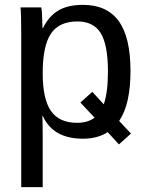

<svg xmlns="http://www.w3.org/2000/svg" viewBox="-20 -558 596 786"><path d="M514.2 -267.1Q514.2 -130.9 467.8 -63L516.1 -11.2L466.8 33.2L420.9 -17.1Q379.4 9.8 319.8 9.8Q197.8 9.8 155.8 -82H152.8Q154.8 -76.2 154.8 1V208H66.9V-419.9Q66.9 -502 64 -527.8H148.9Q149.4 -527.3 150.9 -514.2Q151.4 -510.7 151.6 -505.4Q151.9 -500 152.1 -491.7Q152.3 -483.4 152.8 -477.1Q153.8 -460.9 153.8 -442.9H155.8Q180.2 -492.2 219 -515.1Q257.8 -538.1 319.8 -538.1Q417.5 -538.1 465.8 -471.9Q514.2 -405.8 514.2 -267.1ZM421.9 -265.1Q421.9 -374.5 392.3 -422.4Q362.8 -470.2 296.9 -470.2Q221.7 -470.2 188.2 -419.9Q154.8 -369.6 154.8 -257.8Q154.8 -152.8 188.5 -104Q222.2 -55.2 295.9 -55.2Q338.9 -55.2 367.2 -76.2L309.1 -138.2L357.9 -182.1L404.8 -130.9Q421.9 -179.7 421.9 -265.1Z"/></svg>

Font: Libra Sans Modern
Style: Regular
Weight: 400
Foundry: Stefan Peev, Context Ltd
Version: Version 1.000